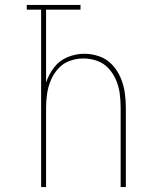

<svg xmlns="http://www.w3.org/2000/svg" viewBox="-20 -755 616 775"><path d="M146 0H166V-320Q166 -348 170 -376Q174 -404 185 -430.5Q196 -457 215.5 -478.5Q235 -500 262 -509.5Q289 -519 317 -519Q345 -519 372 -509.5Q399 -500 418.5 -478.5Q438 -457 449 -430.5Q460 -404 463.5 -376Q467 -348 467 -320V0H488V-320Q488 -351 483.5 -382Q479 -413 466.5 -442Q454 -471 432.5 -494Q411 -517 381 -527.5Q351 -538 320 -538Q286 -538 253 -524.5Q220 -511 198.5 -483Q177 -455 166 -422V-716H305V-735H88V-716H146Z"/></svg>

Font: Iosevka Sparkle Thin
Style: Regular
Weight: 100
Designer: Belleve Invis
Foundry: Belleve Invis
Version: Version 4.5.0; ttfautohint (v1.8.3)